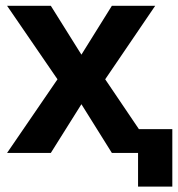

<svg xmlns="http://www.w3.org/2000/svg" viewBox="-20 -540 628 678"><path d="M588.5 119H467.5V0H375L267.5 -172L159.5 0H5L183 -260L5 -519.5H159.5L267.5 -347L375 -519.5H528L351.5 -260L470.5 -84H588.5Z"/></svg>

Font: Acari Sans
Style: Bold
Weight: 700
Designer: Alfredo Marco Pradil and Stefan Peev (font) & Cristiano Sobral (main changes)
Foundry: Alfredo Marco Pradil and Stefan Peev (font) & Cristiano Sobral (main changes)
Version: Version 1.063; ttfautohint (v1.8.3)